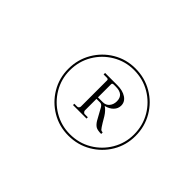

<svg xmlns="http://www.w3.org/2000/svg" viewBox="-69 -780 723 723"><g transform="rotate(45 292.5 -418.0)"><path d="M146 -417Q146 -467 170 -508Q194 -549 234.5 -573Q275 -597 324 -597Q374 -597 415 -573Q456 -549 480 -508Q504 -467 504 -417Q504 -368 480 -327.5Q456 -287 415 -263Q374 -239 324 -239Q275 -239 234.5 -263Q194 -287 170 -327.5Q146 -368 146 -417ZM154 -417Q154 -371 177 -332Q200 -293 239 -270Q278 -247 324 -247Q372 -247 411 -270Q450 -293 473 -332Q496 -371 496 -417Q496 -465 473 -504Q450 -543 411 -566Q372 -589 324 -589Q278 -589 239 -566Q200 -543 177 -504Q154 -465 154 -417ZM301 -412V-350Q301 -347 304 -343.5Q307 -340 310 -340H327V-333H255V-340H271Q275 -340 277.5 -343.5Q280 -347 280 -350V-490Q280 -496 272 -496H255V-504H320Q349 -504 367 -492Q385 -480 385 -460Q385 -444 373.5 -432Q362 -420 342 -415Q356 -406 368 -387L381 -365Q392 -347 396 -343Q400 -339 407 -339V-331Q387 -331 378 -336.5Q369 -342 361 -355L335 -402Q329 -412 320 -412ZM320 -496H309Q301 -496 301 -490V-420H327Q343 -420 352.5 -431.5Q362 -443 362 -460Q362 -496 320 -496Z"/></g></svg>

Font: Ballet
Style: Regular
Weight: 400
Designer: Maximiliano R. Sproviero
Foundry: Omnibus-Type
Version: Version 1.100